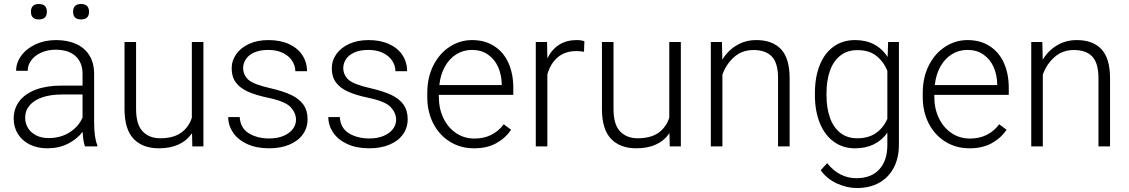

<svg xmlns="http://www.w3.org/2000/svg" viewBox="-20 -741 5714 972"><path d="M176.8 -720.7Q217.3 -720.7 217.3 -681.6Q217.3 -642.6 176.8 -642.6Q136.7 -642.6 136.7 -681.6Q136.7 -720.7 176.8 -720.7ZM390.1 -720.7Q430.7 -720.7 430.7 -681.2Q430.7 -642.6 390.1 -642.6Q350.1 -642.6 350.1 -681.2Q350.1 -720.7 390.1 -720.7ZM410.2 0Q400.4 -26.4 398.4 -73.7Q369.6 -36.6 324 -13.4Q278.3 9.8 219.7 9.8Q168.9 9.8 130.4 -9.5Q91.8 -28.8 70.6 -63Q49.3 -97.2 49.3 -140.1Q49.3 -191.4 78.4 -229.2Q107.4 -267.1 161.9 -287.4Q216.3 -307.6 290 -307.6H397.9V-367.2Q397.9 -424.3 362.5 -456.8Q327.1 -489.3 261.7 -489.3Q221.7 -489.3 189.2 -474.9Q156.7 -460.4 138.4 -436Q120.1 -411.6 120.1 -382.3L61.5 -382.8Q61.5 -422.9 87.4 -458.7Q113.3 -494.6 159.7 -516.4Q206.1 -538.1 264.2 -538.1Q321.3 -538.1 364.7 -518.8Q408.2 -499.5 432.4 -460.9Q456.5 -422.4 456.5 -366.2V-122.1Q456.5 -43.9 472.7 -6.3V0ZM397.9 -146V-262.7H294.9Q236.3 -262.7 194.3 -248.3Q152.3 -233.9 129.9 -207.5Q107.4 -181.2 107.4 -145Q107.4 -116.2 121.8 -92.8Q136.2 -69.3 163.1 -55.7Q189.9 -42 226.1 -42Q287.1 -42 332.5 -71Q377.9 -100.1 397.9 -146Z M953.6 0 952.1 -66.9Q899.4 9.8 784.2 9.8Q702.6 9.8 656.7 -37.8Q610.8 -85.4 610.4 -188V-528.3H668.9V-189.5Q668.9 -110.4 702.4 -75.7Q735.8 -41 791 -41Q857.4 -41 896.5 -68.8Q935.5 -96.7 951.2 -145V-528.3H1009.8V0Z M1452.1 -197.8Q1424.8 -228 1336.9 -246.1Q1274.4 -259.3 1234.6 -277.3Q1194.8 -295.4 1173.8 -323.7Q1152.8 -352.1 1152.8 -394.5Q1152.8 -434.1 1175.8 -466.8Q1198.7 -499.5 1241 -518.8Q1283.2 -538.1 1338.9 -538.1Q1398.9 -538.1 1443.1 -517.8Q1487.3 -497.6 1510.7 -461.7Q1534.2 -425.8 1534.2 -380.4H1475.1Q1475.1 -408.2 1459 -433.1Q1442.9 -458 1411.9 -473.1Q1380.9 -488.3 1338.9 -488.3Q1295.4 -488.3 1266.6 -475.1Q1237.8 -461.9 1224.4 -440.9Q1210.9 -419.9 1210.9 -396.5Q1210.9 -362.3 1236.8 -337.9Q1262.2 -314 1351.1 -293.9Q1414.1 -279.3 1454.3 -260.3Q1494.6 -241.2 1515.9 -211.4Q1537.1 -181.6 1537.1 -137.7Q1537.1 -94.2 1513.2 -60.8Q1489.3 -27.3 1445.1 -8.8Q1400.9 9.8 1342.3 9.8Q1277.8 9.8 1231 -12Q1184.1 -33.7 1159.7 -70.1Q1135.3 -106.4 1135.3 -148.4H1193.4Q1197.3 -91.3 1240.5 -65.7Q1283.7 -40 1342.3 -40Q1384.8 -40 1415.5 -53.2Q1446.3 -66.4 1462.4 -87.9Q1478.5 -109.4 1478.5 -134.8Q1478.5 -168 1452.1 -197.8Z M1959 -197.8Q1931.6 -228 1843.8 -246.1Q1781.2 -259.3 1741.5 -277.3Q1701.7 -295.4 1680.7 -323.7Q1659.7 -352.1 1659.7 -394.5Q1659.7 -434.1 1682.6 -466.8Q1705.6 -499.5 1747.8 -518.8Q1790 -538.1 1845.7 -538.1Q1905.8 -538.1 1950 -517.8Q1994.1 -497.6 2017.6 -461.7Q2041 -425.8 2041 -380.4H1981.9Q1981.9 -408.2 1965.8 -433.1Q1949.7 -458 1918.7 -473.1Q1887.7 -488.3 1845.7 -488.3Q1802.2 -488.3 1773.4 -475.1Q1744.6 -461.9 1731.2 -440.9Q1717.8 -419.9 1717.8 -396.5Q1717.8 -362.3 1743.7 -337.9Q1769 -314 1857.9 -293.9Q1920.9 -279.3 1961.2 -260.3Q2001.5 -241.2 2022.7 -211.4Q2043.9 -181.6 2043.9 -137.7Q2043.9 -94.2 2020 -60.8Q1996.1 -27.3 1951.9 -8.8Q1907.7 9.8 1849.1 9.8Q1784.7 9.8 1737.8 -12Q1690.9 -33.7 1666.5 -70.1Q1642.1 -106.4 1642.1 -148.4H1700.2Q1704.1 -91.3 1747.3 -65.7Q1790.5 -40 1849.1 -40Q1891.6 -40 1922.4 -53.2Q1953.1 -66.4 1969.2 -87.9Q1985.4 -109.4 1985.4 -134.8Q1985.4 -168 1959 -197.8Z M2567.4 -84Q2538.6 -41.5 2492.2 -15.9Q2445.8 9.8 2379.9 9.8Q2312 9.8 2258.1 -23.4Q2204.1 -56.6 2173.6 -115.7Q2143.1 -174.8 2143.1 -249.5V-270.5Q2143.1 -349.1 2174.1 -410.2Q2205.1 -471.2 2257.1 -504.6Q2309.1 -538.1 2369.6 -538.1Q2435.1 -538.1 2482.4 -507.3Q2529.8 -476.6 2554.2 -421.9Q2578.6 -367.2 2578.6 -296.4V-260.7H2201.7V-249.5Q2201.7 -191.4 2224.6 -143.3Q2247.6 -95.2 2288.6 -67.4Q2329.6 -39.6 2382.3 -39.6Q2475.6 -39.6 2530.3 -111.8ZM2204.1 -310.5H2520V-316.9Q2519 -362.8 2501.7 -401.9Q2484.4 -440.9 2450.7 -464.6Q2417 -488.3 2369.6 -488.3Q2325.7 -488.3 2290.3 -466.3Q2254.9 -444.3 2232.4 -404.1Q2210 -363.8 2204.1 -310.5Z M2751 -364.3V0H2692.4V-528.3H2749.5L2751 -445.8Q2797.9 -538.1 2899.4 -538.1Q2922.9 -538.1 2938.5 -532.2L2936.5 -479Q2915.5 -482.4 2897.5 -482.4Q2840.3 -482.4 2803.2 -450.7Q2766.1 -418.9 2751 -364.3Z M3370.6 0 3369.1 -66.9Q3316.4 9.8 3201.2 9.8Q3119.6 9.8 3073.7 -37.8Q3027.8 -85.4 3027.3 -188V-528.3H3085.9V-189.5Q3085.9 -110.4 3119.4 -75.7Q3152.8 -41 3208 -41Q3274.4 -41 3313.5 -68.8Q3352.5 -96.7 3368.2 -145V-528.3H3426.8V0Z M3637.2 -363.3V0H3578.6V-528.3H3634.8L3636.7 -439Q3665 -485.4 3709.5 -511.7Q3753.9 -538.1 3809.1 -538.1Q3890.1 -538.1 3933.6 -492.2Q3977.1 -446.3 3977.5 -346.7V0H3918.9V-346.7Q3918.5 -423.3 3886.7 -455.6Q3855 -487.8 3794.4 -487.8Q3736.8 -487.8 3696.5 -452.1Q3656.2 -416.5 3637.2 -363.3Z M4134.8 120.6 4167.5 85Q4228.5 161.1 4315.4 161.1Q4390.1 161.1 4431.2 116.7Q4472.2 72.3 4472.2 -7.3V-68.8Q4415.5 9.8 4308.1 9.8Q4247.1 9.8 4201.4 -23.4Q4155.8 -56.6 4131.1 -116.2Q4106.4 -175.8 4105.5 -252.9V-269Q4105.5 -350.6 4129.9 -411.4Q4154.3 -472.2 4200.2 -505.1Q4246.1 -538.1 4309.1 -538.1Q4417.5 -538.1 4473.6 -452.6L4476.1 -528.3H4530.8V-9.3Q4530.8 58.6 4504.6 108.2Q4478.5 157.7 4430.7 184.3Q4382.8 210.9 4318.8 210.9Q4266.6 210.9 4216.1 187.5Q4165.5 164.1 4134.8 120.6ZM4164.1 -258.8Q4164.1 -195.8 4181.2 -146.5Q4198.2 -97.2 4233.2 -69.1Q4268.1 -41 4319.3 -41Q4376.5 -41 4414.1 -67.1Q4451.7 -93.3 4472.2 -138.7V-382.8Q4453.1 -429.2 4416.5 -458.3Q4379.9 -487.3 4320.3 -487.3Q4268.6 -487.3 4233.4 -459Q4198.2 -430.7 4181.2 -381.6Q4164.1 -332.5 4164.1 -269Z M5075.7 -84Q5046.9 -41.5 5000.5 -15.9Q4954.1 9.8 4888.2 9.8Q4820.3 9.8 4766.4 -23.4Q4712.4 -56.6 4681.9 -115.7Q4651.4 -174.8 4651.4 -249.5V-270.5Q4651.4 -349.1 4682.4 -410.2Q4713.4 -471.2 4765.4 -504.6Q4817.4 -538.1 4877.9 -538.1Q4943.4 -538.1 4990.7 -507.3Q5038.1 -476.6 5062.5 -421.9Q5086.9 -367.2 5086.9 -296.4V-260.7H4710V-249.5Q4710 -191.4 4732.9 -143.3Q4755.9 -95.2 4796.9 -67.4Q4837.9 -39.6 4890.6 -39.6Q4983.9 -39.6 5038.6 -111.8ZM4712.4 -310.5H5028.3V-316.9Q5027.3 -362.8 5010 -401.9Q4992.7 -440.9 4959 -464.6Q4925.3 -488.3 4877.9 -488.3Q4834 -488.3 4798.6 -466.3Q4763.2 -444.3 4740.7 -404.1Q4718.3 -363.8 4712.4 -310.5Z M5259.3 -363.3V0H5200.7V-528.3H5256.8L5258.8 -439Q5287.1 -485.4 5331.5 -511.7Q5376 -538.1 5431.2 -538.1Q5512.2 -538.1 5555.7 -492.2Q5599.1 -446.3 5599.6 -346.7V0H5541V-346.7Q5540.5 -423.3 5508.8 -455.6Q5477.1 -487.8 5416.5 -487.8Q5358.9 -487.8 5318.6 -452.1Q5278.3 -416.5 5259.3 -363.3Z"/></svg>

Font: Mardoto Light
Style: Regular
Weight: 400
Designer: Christian Robertson, Vahan Hovhannisyan
Foundry: Google
Version: Version 1.000